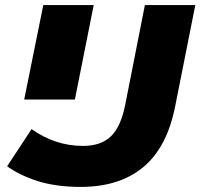

<svg xmlns="http://www.w3.org/2000/svg" viewBox="-20 -720 787 754"><path d="M297 14Q202 14 131 -8Q60 -30 8 -67L104 -213Q197 -147 306 -147Q377 -147 416 -185Q455 -223 472 -310L549 -700H747L668 -303Q636 -141 542.5 -63.5Q449 14 297 14ZM75 -329 150 -700H348L274 -329Z"/></svg>

Font: Montserrat ExtraBold
Style: Italic
Weight: 800
Italic angle: -11.3°
Designer: Julieta Ulanovsky
Foundry: Julieta Ulanovsky
Version: Version 9.000; ttfautohint (v1.8.4.7-5d5b)